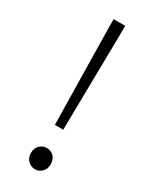

<svg xmlns="http://www.w3.org/2000/svg" viewBox="-197 -793 688 857"><g transform="rotate(30 147.5 -365.0)"><path d="M126 -203 118 -658 117 -743H177L176 -658L169 -203ZM147 13Q127 13 111.5 -2Q96 -17 96 -41Q96 -67 111.5 -81.5Q127 -96 147 -96Q168 -96 183 -81.5Q198 -67 198 -41Q198 -17 183 -2Q168 13 147 13Z"/></g></svg>

Font: Noto Sans KR Thin Light
Style: Regular
Weight: 300
Version: Version 2.004-H2;hotconv 1.0.118;makeotfexe 2.5.65603